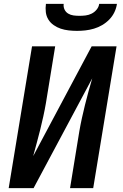

<svg xmlns="http://www.w3.org/2000/svg" viewBox="-20 -975 640 995"><path d="M25 0 146 -735H266L218 -441Q212 -406 204.5 -372Q197 -338 188.5 -303.5Q180 -269 170.5 -234.5Q161 -200 152 -166L455 -735H584L463 0H343L391 -294Q397 -329 404.5 -363Q412 -397 420.5 -431.5Q429 -466 438.5 -500.5Q448 -535 458 -569L154 0ZM379 -815Q357 -815 335.5 -817.5Q314 -820 294.5 -826.5Q275 -833 258 -845Q241 -857 230.5 -874Q220 -891 217.5 -912Q215 -933 218 -955H310Q308 -939 314.5 -925.5Q321 -912 333.5 -904.5Q346 -897 361 -895Q376 -893 392 -893Q408 -893 424 -895Q440 -897 455 -904.5Q470 -912 481 -925.5Q492 -939 494 -955H586Q583 -933 573 -912Q563 -891 546.5 -874Q530 -857 509.5 -845Q489 -833 467 -826.5Q445 -820 423 -817.5Q401 -815 379 -815Z"/></svg>

Font: Iosevka SS04 Extended Oblique
Style: Bold
Weight: 700
Width: 7
Italic angle: -9°
Monospace: yes
Designer: Belleve Invis
Foundry: Belleve Invis
Version: Version 19.0.0; ttfautohint (v1.8.4)